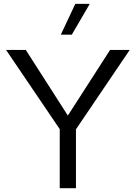

<svg xmlns="http://www.w3.org/2000/svg" viewBox="-20 -997 719 1017"><path d="M382.3 0H296.4V-313L12.2 -732.4H116.7L339.4 -384.8L563 -732.4H667L382.3 -312ZM360.4 -813.5H302.2L378.9 -976.6H455.6Z"/></svg>

Font: Kumbh Sans
Style: Regular
Weight: 400
Version: Version 1.005